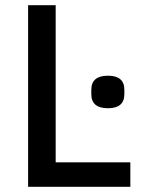

<svg xmlns="http://www.w3.org/2000/svg" viewBox="-20 -718 551 738"><path d="M88 0V-698H194V-94H481V0ZM395 -302Q331 -302 331 -356V-373Q331 -427 395 -427Q458 -427 458 -373V-356Q458 -302 395 -302Z"/></svg>

Font: Anuphan Medium
Style: Regular
Weight: 500
Designer: Mike Abbink, Paul van der Laan, Pieter van Rosmalen, Mint Tantisuwanna
Foundry: Bold Monday; Cadson Demak
Version: Version 3.002;hotconv 1.0.109;makeotfexe 2.5.65596